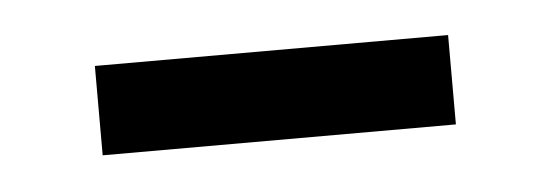

<svg xmlns="http://www.w3.org/2000/svg" viewBox="-24 -347 391 137"><g transform="rotate(-5 171.5 -279.0)"><path d="M46 -311H299V-247H46Z"/></g></svg>

Font: Noto Sans CJK KR DemiLight
Style: Regular
Weight: 350
Designer: Ryoko NISHIZUKA à€õÀ (kana & ideographs); Paul D. Hunt (Latin, Greek & Cyrillic); Wenlong ZHANG NG  (bopomofo); Sandoll 
Foundry: Adobe Systems Incorporated
Version: Version 1.004 April 21, 2017